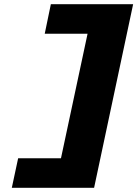

<svg xmlns="http://www.w3.org/2000/svg" viewBox="-20 -690 651 910"><path d="M426 200 611 -670H221L192 -530H395L269 60H66L36 200Z"/></svg>

Font: LT Wave Mono Black
Style: Italic
Weight: 900
Designer: Daniel Lyons
Version: Version 2.5 (Glyphs App)